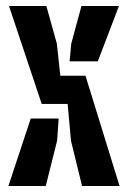

<svg xmlns="http://www.w3.org/2000/svg" viewBox="-20 -620 426 640"><path d="M253.5 0 216.5 -151.5 205.5 -273.5H119L10 -600H134.5L169.5 -474.5L181 -367.5H265L378.5 0ZM212 -415.5 217.5 -474.5 251.5 -600H376.5L306 -415.5ZM8 0 82.5 -225H175.5L170.5 -151.5L132.5 0Z"/></svg>

Font: Big Shoulders Stencil Display ExtraBold
Style: Regular
Weight: 800
Designer: Patric King
Foundry: XO Type Co
Version: Version 1.000